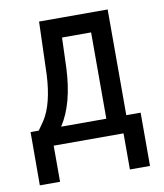

<svg xmlns="http://www.w3.org/2000/svg" viewBox="-78 -593 693 813"><g transform="rotate(-10 268.0 -186.0)"><path d="M63.5 -73.7 89.4 -110.8Q131.3 -175.3 137.7 -300.8L145 -528.3H439.9V-73.7H501.5V155.3H415V0H114.7V155.3H27.8L28.3 -73.7ZM159.7 -73.7H354V-444.8H229L224.6 -315.9Q217.8 -161.6 159.7 -73.7Z"/></g></svg>

Font: Roboto Condensed
Style: Regular
Weight: 400
Designer: Google
Version: Version 2.001047; 2015